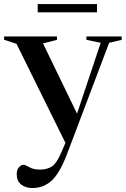

<svg xmlns="http://www.w3.org/2000/svg" viewBox="-28 -691 617 942"><path d="M131 231.5Q97.5 231.5 75.8 214.2Q54 197 54 164Q54 141.5 65.2 129.5Q76.5 117.5 87 117.5Q96 117.5 116 129.2Q136 141 167 141Q203.5 141 226.5 125.8Q249.5 110.5 270.5 62L293 10L53 -476L-8 -496V-512H251.5V-495.5L183 -478L350 -133.5L466 -481L396 -495.5V-512H569V-495.5L507.5 -481L301 64.5Q264.5 160 224.8 195.8Q185 231.5 131 231.5ZM157 -630.5V-671H448V-630.5Z"/></svg>

Font: Newsreader Display Medium
Style: Regular
Weight: 500
Designer: Hugues Gentile
Foundry: Production Type
Version: Version 1.001